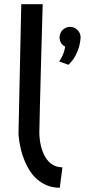

<svg xmlns="http://www.w3.org/2000/svg" viewBox="-20 -869 449 913"><path d="M264.2 23.9Q229.5 23.4 202.9 12.2Q176.3 1 156 -16.8Q135.7 -34.7 121.3 -57.6Q106.9 -80.6 97.2 -104Q73.7 -159.7 67.9 -230L81.1 -849.1H183.1Q180.7 -762.2 178.5 -689.7Q176.3 -617.2 174.8 -557.9Q173.3 -498.5 172.1 -451.7Q170.9 -404.8 169.9 -369.1Q168 -285.2 167 -236.8Q168 -191.4 180.2 -155.8Q185.1 -140.6 193.1 -126Q201.2 -111.3 212.6 -99.6Q224.1 -87.9 240 -80.8Q255.9 -73.7 276.9 -73.2ZM363.3 -690.9Q362.3 -668.9 356 -646.5Q350.6 -627.4 338.9 -604.5Q327.1 -581.5 305.2 -561L261.2 -577.1Q267.1 -584.5 272.5 -594.7Q277.3 -603.5 282.2 -616.7Q287.1 -629.9 290 -647Q277.8 -652.8 270.5 -664.8Q263.2 -676.8 263.2 -690.9Q263.2 -701.7 267.1 -710.7Q271 -719.7 277.8 -726.6Q284.7 -733.4 293.7 -737.3Q302.7 -741.2 313 -741.2Q323.2 -741.2 332.5 -737.3Q341.8 -733.4 348.6 -726.6Q355.5 -719.7 359.4 -710.7Q363.3 -701.7 363.3 -690.9Z"/></svg>

Font: McLaren
Style: Regular
Weight: 400
Designer: Astigmatic (AOETI)
Foundry: Astigmatic (AOETI)
Version: Version 1.000